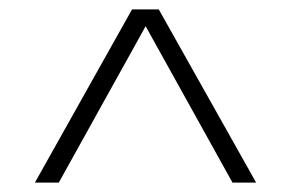

<svg xmlns="http://www.w3.org/2000/svg" viewBox="-20 -760 622 410"><path d="M54.5 -370 262 -740H319L527 -370H476.5L291 -704L105.5 -370Z"/></svg>

Font: Encode Sans SmExp XLt
Style: Regular
Weight: 200
Width: 6
Designer: Multiple Designers
Foundry: Impallari Type
Version: Version 3.002; ttfautohint (v1.8.3) -l 8 -r 50 -G 200 -x 14 